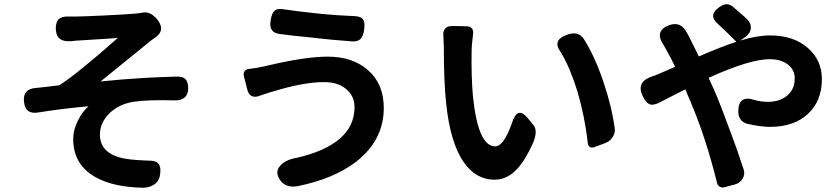

<svg xmlns="http://www.w3.org/2000/svg" viewBox="-20 -831 3960 905"><path d="M655 54Q513 51 430 4Q325 -55 325 -176Q325 -218 347 -262Q367 -303 397 -330Q280 -320 161 -301Q99 -290 93 -352Q87 -410 145 -416Q179 -419 243 -427Q254 -428 260 -429Q349 -487 535 -652Q519 -651 461 -647Q358 -641 334 -639Q329 -639 318 -637H315Q246 -631 243 -693Q242 -726 257 -740.5Q272 -755 306 -753Q320 -753 333 -753Q365 -753 470 -758Q575 -763 619 -767Q625 -768 637 -769Q645 -771 649 -771Q686 -780 719 -742Q763 -690 712 -654Q694 -642 687 -636Q658 -613 591 -558Q493 -478 454 -447Q559 -458 665 -464Q740 -468 813 -470Q842 -471 854.5 -457.5Q867 -444 867 -414.5Q867 -385 849 -370.5Q831 -356 800 -358Q677 -361 615 -352Q546 -343 499 -300Q451 -255 451 -196Q451 -94 599 -79Q625 -76 678 -74Q716 -75 728.5 -57Q741 -39 733 0Q727 26 705 40Q684 53 655 54Z M1296 11Q1275 -25 1304 -53Q1329 -79 1378 -87Q1651 -150 1651 -326Q1651 -377 1614 -409Q1575 -444 1508 -444Q1410 -444 1268 -400Q1257 -397 1253 -396Q1243 -393 1220 -385Q1208 -381 1202 -379Q1182 -371 1166.5 -378.5Q1151 -386 1146 -408L1140 -431L1130 -470Q1126 -484 1132.5 -494.5Q1139 -505 1153 -506Q1191 -510 1229 -519Q1237 -521 1255 -525Q1423 -564 1525 -564Q1643 -564 1715 -500Q1789 -435 1789 -322Q1789 -170 1658 -68Q1551 13 1380 47Q1321 56 1296 11ZM1638 -636Q1532 -644 1466 -652Q1463 -652 1458 -653Q1345 -664 1297 -671Q1269 -675 1260 -692Q1251 -706 1256 -737Q1261 -769 1274 -780Q1288 -793 1318 -787Q1385 -777 1490 -766Q1556 -759 1651 -755Q1683 -754 1693 -737Q1701 -723 1696 -688Q1691 -658 1679 -647Q1666 -634 1638 -636Z M2311 16Q2224 16 2167 -65Q2102 -157 2083 -344Q2072 -443 2072 -609Q2072 -623 2070 -661Q2067 -683 2078 -696Q2089 -709 2111 -708H2139L2180 -707Q2196 -707 2204 -697.5Q2212 -688 2210 -672Q2203 -618 2203 -587Q2201 -471 2209 -379Q2233 -141 2314 -141Q2354 -141 2392 -248Q2418 -333 2465 -277L2467 -275L2494 -242Q2516 -215 2494 -161Q2452 -66 2407 -24Q2364 16 2311 16ZM2751 -154Q2737 -280 2702 -399Q2668 -510 2625 -582Q2601 -614 2609.5 -635Q2618 -656 2658 -669Q2705 -684 2730 -650Q2782 -570 2824 -446Q2864 -328 2878 -223Q2880 -204 2868 -185Q2856 -166 2834 -157L2818 -151L2783 -138Q2770 -133 2761.5 -137.5Q2753 -142 2751 -154Z M3360 32Q3309 -176 3236 -349L3210 -410Q3132 -370 3085 -346Q3056 -332 3039 -341Q3023 -349 3008 -381Q2978 -447 3057 -472Q3069 -475 3074 -478L3162 -516Q3145 -554 3119 -599Q3117 -602 3114 -608Q3111 -614 3109 -617Q3062 -685 3133 -712Q3189 -733 3218 -676Q3220 -673 3223 -667Q3226 -661 3228 -658L3274 -565Q3385 -613 3451 -634Q3410 -676 3363 -719Q3317 -760 3370 -797Q3389 -810 3403 -811Q3419 -812 3435 -799Q3438 -797 3443 -792Q3482 -759 3500 -742Q3521 -722 3519 -698Q3517 -674 3492 -656L3470 -640Q3548 -664 3611 -664Q3722 -664 3790 -603Q3854 -546 3854 -458Q3854 -355 3788 -294Q3722 -233 3610 -233Q3564 -233 3500 -248Q3459 -261 3460 -309Q3462 -384 3535 -360Q3568 -351 3599 -351Q3655 -351 3690 -380Q3726 -410 3726 -462Q3726 -501 3695 -526Q3662 -552 3608 -552Q3513 -552 3320 -464L3348 -403Q3375 -341 3430 -191Q3455 -125 3486 -30Q3492 -8 3480 12Q3467 33 3439 40L3434 41L3397 51Q3384 55 3373.5 49.5Q3363 44 3360 32Z"/></svg>

Font: GenSenRounded2 TW B
Style: Regular
Weight: 700
Version: Version 2.000;PS 2;hotconv 16.6.51;makeotf.lib2.5.65220 DEVE